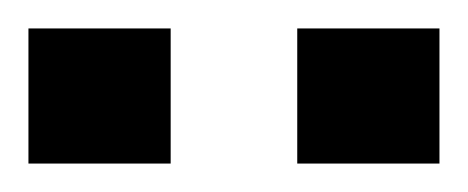

<svg xmlns="http://www.w3.org/2000/svg" viewBox="-20 -717 329 135"><path d="M0 -602V-697H100V-602ZM189 -602V-697H289V-602Z"/></svg>

Font: Saira Semi Condensed Medium
Style: Regular
Weight: 500
Width: 4
Designer: Hector Gatti with collaboration of the Omnibus-Type team
Foundry: Omnibus-Type
Version: Version 1.001; ttfautohint (v1.8)